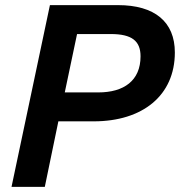

<svg xmlns="http://www.w3.org/2000/svg" viewBox="-20 -730 703 750"><path d="M25 0H155L208 -256H346C537 -256 663 -357 663 -525C663 -645 584 -710 441 -710H175ZM233 -369 281 -597H413C495 -597 529 -570 529 -510C529 -415 464 -369 364 -369Z"/></svg>

Font: Geist SemiBold
Style: Italic
Weight: 600
Italic angle: -12°
Designer: Basement.studio, Andrés Briganti, Mateo Zaragoza
Foundry: Basement.studio, Vercel, Andrés Briganti, Guido Ferreyra, Mateo Zaragoza
Version: Version 1.500